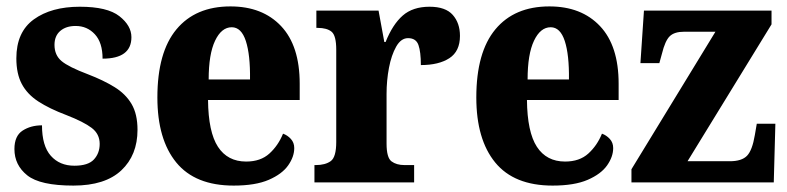

<svg xmlns="http://www.w3.org/2000/svg" viewBox="-20 -569 2455 599"><path d="M209 10Q105 10 65 -22Q25 -54 25 -104Q25 -145 50.5 -161.5Q76 -178 111 -178Q111 -114 138.5 -83Q166 -52 212 -52Q255 -52 273 -71.5Q291 -91 291 -120Q291 -151 266 -170Q241 -189 187 -210Q134 -230 99.5 -252.5Q65 -275 48 -307Q31 -339 31 -387Q31 -469 85.5 -508.5Q140 -548 229 -548Q315 -548 352.5 -518.5Q390 -489 390 -453Q390 -386 300 -386Q300 -436 276 -462Q252 -488 216 -488Q186 -488 168 -472.5Q150 -457 150 -429Q150 -397 172 -378.5Q194 -360 255 -337Q302 -319 337 -297.5Q372 -276 390.5 -244.5Q409 -213 409 -164Q409 -85 358.5 -37.5Q308 10 209 10Z M709 10Q589 10 530 -62Q471 -134 471 -265Q471 -406 530.5 -477.5Q590 -549 699 -549Q799 -549 857 -487.5Q915 -426 915 -308V-257H629Q630 -157 660 -111Q690 -65 748 -65Q793 -65 820.5 -90Q848 -115 863 -152Q877 -147 887.5 -135.5Q898 -124 898 -107Q898 -80 879 -53Q860 -26 818.5 -8Q777 10 709 10ZM760 -321Q761 -398 747 -441Q733 -484 703 -484Q671 -484 651 -442Q631 -400 631 -321Z M961 0V-54H965Q995 -54 1012 -66.5Q1029 -79 1029 -126V-414Q1029 -458 1014.5 -470Q1000 -482 971 -482H967V-536H1161L1179 -438H1183Q1205 -493 1236.5 -520.5Q1268 -548 1320 -548Q1370 -548 1392.5 -522.5Q1415 -497 1415 -457Q1415 -409 1382 -387.5Q1349 -366 1293 -366Q1293 -407 1285.5 -428.5Q1278 -450 1253 -450Q1231 -450 1216 -423.5Q1201 -397 1193.5 -357.5Q1186 -318 1186 -276V-121Q1186 -77 1201.5 -65.5Q1217 -54 1242 -54H1272V0Z M1704 10Q1584 10 1525 -62Q1466 -134 1466 -265Q1466 -406 1525.5 -477.5Q1585 -549 1694 -549Q1794 -549 1852 -487.5Q1910 -426 1910 -308V-257H1624Q1625 -157 1655 -111Q1685 -65 1743 -65Q1788 -65 1815.5 -90Q1843 -115 1858 -152Q1872 -147 1882.5 -135.5Q1893 -124 1893 -107Q1893 -80 1874 -53Q1855 -26 1813.5 -8Q1772 10 1704 10ZM1755 -321Q1756 -398 1742 -441Q1728 -484 1698 -484Q1666 -484 1646 -442Q1626 -400 1626 -321Z M1950 0V-41L2212 -470H2114Q2084 -470 2069.5 -456Q2055 -442 2045 -401L2037 -372H1978L1989 -536H2387V-493L2125 -66H2257Q2294 -66 2310.5 -83Q2327 -100 2335 -148L2341 -183H2399L2394 0Z"/></svg>

Font: Noto Serif Hebrew Condensed ExtraBold
Style: Regular
Weight: 800
Width: 3
Designer: Monotype Design Team
Foundry: Monotype Imaging Inc.
Version: Version 2.004; ttfautohint (v1.8.4.7-5d5b)